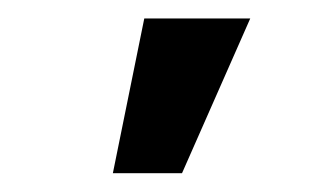

<svg xmlns="http://www.w3.org/2000/svg" viewBox="-20 -801 358 206"><path d="M134.8 -781.2H248.5L175.3 -615.2H101.1Z"/></svg>

Font: Robert Sans
Style: Bold
Weight: 700
Designer: Christian Robertson (extended by Adam Twardoch)
Foundry: Google
Version: Version 12.135;April 2, 2019;FontCreator 11.5.0.2425 64-bit;